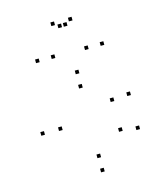

<svg xmlns="http://www.w3.org/2000/svg" viewBox="-122 -906 865 1019"><g transform="rotate(-15 310.0 -397.0)"><path d="M326.7 -55.7V-75.7H306.7V-55.7ZM167 -247.8V-267.8H147V-247.8ZM328.3 -438V-458H308.3V-438ZM471.7 -325.5V-345.5H451.7V-325.5ZM565 -333.3V-353.3H545V-333.3ZM330.8 -515.7V-535.7H310.8V-515.7ZM69.7 -247.8V-267.8H49.7V-247.8ZM325.8 22V2H305.8V22ZM565 -146.3V-166.3H545V-146.3ZM473.7 -161.2V-181.2H453.7V-161.2ZM228.5 -627.2V-647.2H208.5V-627.2ZM335 -775.8V-795.8H315V-775.8ZM305 -775.8V-795.8H285V-775.8ZM411.5 -627.2V-647.2H391.5V-627.2ZM497.5 -627.2V-647.2H477.5V-627.2ZM368.2 -796.2V-816.2H348.2V-796.2ZM271.8 -796.2V-816.2H251.8V-796.2ZM142.5 -627.2V-647.2H122.5V-627.2Z"/></g></svg>

Font: Monaspace Neon Dots Var
Style: Regular
Weight: 400
Designer: Riley Cran and the Lettermatic Team
Version: Version 1.100 (Monaspace Neon Dots)